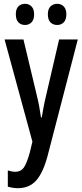

<svg xmlns="http://www.w3.org/2000/svg" viewBox="-20 -747 432 1007"><path d="M4 -540H103L173 -247Q180 -219 185.5 -189.5Q191 -160 195 -131H199Q203 -156 208.5 -185Q214 -214 222 -247L290 -540H388L229 73Q205 161 169 200.5Q133 240 74 240Q61 240 48 238Q35 236 21 232V147Q31 150 41 152Q51 154 60 154Q89 154 104.5 132.5Q120 111 136 54L150 -4ZM63 -672Q63 -700 76.5 -713.5Q90 -727 111 -727Q132 -727 145.5 -713Q159 -699 159 -672Q159 -644 145.5 -630Q132 -616 111 -616Q90 -616 76.5 -630Q63 -644 63 -672ZM231 -672Q231 -700 245 -713.5Q259 -727 280 -727Q301 -727 314.5 -713Q328 -699 328 -672Q328 -644 314.5 -630Q301 -616 280 -616Q258 -616 244.5 -630Q231 -644 231 -672Z"/></svg>

Font: Noto Sans Ethiopic ExtraCondensed Medium
Style: Regular
Weight: 500
Width: 2
Designer: Monotype Design Team
Foundry: Monotype Imaging Inc.
Version: Version 2.102; ttfautohint (v1.8.4.7-5d5b)